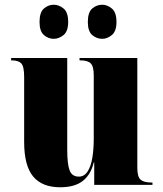

<svg xmlns="http://www.w3.org/2000/svg" viewBox="-20 -781 689 811"><path d="M234 10Q158 10 120 -35.5Q82 -81 82 -182V-456Q82 -500 70 -513Q58 -526 29 -526H27V-536H264V-148Q264 -88 274 -61.5Q284 -35 313 -35Q336 -35 350 -56.5Q364 -78 370 -114.5Q376 -151 376 -195V-462Q376 -501 363 -513.5Q350 -526 320 -526H316V-536H560V-73Q560 -34 574 -22Q588 -10 620 -10H624V0H378V-95H376Q364 -44 330 -17Q296 10 234 10ZM412 -617Q388 -617 369.5 -633Q351 -649 351 -688Q351 -729 369.5 -745Q388 -761 412 -761Q433 -761 452.5 -745Q472 -729 472 -688Q472 -649 452.5 -633Q433 -617 412 -617ZM207 -617Q184 -617 165.5 -633Q147 -649 147 -688Q147 -729 165.5 -745Q184 -761 207 -761Q229 -761 248.5 -745Q268 -729 268 -688Q268 -649 248.5 -633Q229 -617 207 -617Z"/></svg>

Font: Noto Serif Display SemiCondensed Black
Style: Regular
Weight: 900
Width: 4
Designer: Monotype Design Team
Foundry: Monotype Imaging Inc.
Version: Version 2.009